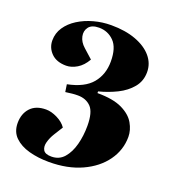

<svg xmlns="http://www.w3.org/2000/svg" viewBox="-137 -852 881 972"><g transform="rotate(20 303.5 -365.5)"><path d="M548 -583Q548 -535 519 -500Q490 -465 444.5 -442.5Q399 -420 348 -407V-398Q433 -398 481.5 -374.5Q530 -351 550.5 -315Q571 -279 571 -243Q571 -172 529 -113.5Q487 -55 411.5 -20.5Q336 14 236 14Q177 14 128 0.5Q79 -13 49.5 -42Q20 -71 20 -118Q20 -168 49 -199.5Q78 -231 133 -231Q161 -231 193.5 -215Q226 -199 243 -174L213 -126Q198 -102 191 -76.5Q184 -51 194 -33.5Q204 -16 238 -16Q280 -16 306 -46Q332 -76 344.5 -123.5Q357 -171 357 -224Q357 -298 330 -325.5Q303 -353 259 -353Q243 -353 229 -351.5Q215 -350 193 -347L187 -387Q277 -405 317 -453Q357 -501 357 -571Q357 -645 324 -678.5Q291 -712 243 -712Q204 -712 188 -691Q172 -670 178 -641.5Q184 -613 210 -590L259 -546Q238 -509 208.5 -491.5Q179 -474 151 -474Q99 -474 70.5 -502.5Q42 -531 42 -571Q42 -610 63.5 -642Q85 -674 121.5 -697Q158 -720 203.5 -732.5Q249 -745 297 -745Q373 -745 429.5 -724Q486 -703 517 -666.5Q548 -630 548 -583Z"/></g></svg>

Font: Literata 72pt Black
Style: Italic
Weight: 900
Italic angle: -2°
Designer: Latin by Veronika Burian and Jose Scaglione. Greek by Irene Vlachou. Cyrillic by Vera Evstafieva
Foundry: TypeTogether
Version: Version 3.002